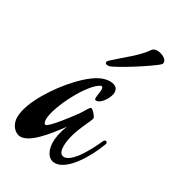

<svg xmlns="http://www.w3.org/2000/svg" viewBox="-186 -689 711 784"><g transform="rotate(30 169.5 -297.5)"><path d="M333 -162C334 -164 335 -167 335 -169C335 -174 331 -177 327 -177C324 -177 321 -175 318 -169C315 -163 260 -34 212 -34C193 -34 189 -55 189 -73C189 -99 197 -134 214 -173C229 -209 238 -223 238 -232C238 -239 217 -263 210 -263C202 -263 198 -249 181 -224C161 -195 96 -110 82 -110C76 -110 72 -118 72 -132C72 -189 148 -340 199 -362C206 -362 208 -358 208 -348C208 -337 204 -320 204 -309C204 -303 205 -299 210 -299C237 -299 260 -346 260 -364C260 -381 252 -396 220 -396C186 -395 148 -375 95 -319C38 -259 -34 -151 -34 -81C-34 -39 -5 -17 16 -17C61 -17 117 -87 161 -147C147 -112 143 -85 143 -64C143 -36 155 6 192 6C248 6 306 -89 333 -162ZM304 -592C271 -545 227 -515 174 -466C170 -462 168 -459 168 -455C168 -451 172 -447 180 -447C184 -447 190 -448 198 -452C261 -483 363 -553 370 -563C372 -566 373 -569 373 -572C373 -588 347 -601 326 -601C317 -601 308 -598 304 -592Z"/></g></svg>

Font: Mervale Script
Style: Regular
Weight: 400
Designer: Astigmatic (AOETI)
Foundry: Astigmatic (AOETI)
Version: Version 1.000